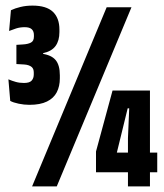

<svg xmlns="http://www.w3.org/2000/svg" viewBox="-20 -665 586 685"><path d="M85 -291Q66 -291 46.8 -295Q27.5 -299 16.5 -305L10 -382Q23 -376.5 36.2 -372.8Q49.5 -369 65.5 -369Q85.5 -369 93 -377.5Q100.5 -386 100.5 -399.5V-406Q100.5 -412.5 98.8 -417.5Q97 -422.5 93 -426Q89 -429.5 82 -432Q75 -434.5 65.5 -435L38.5 -436.5V-505L62.5 -506.5Q79.5 -507.5 90.2 -513Q101 -518.5 101 -534.5V-540Q101 -553.5 93.2 -560.8Q85.5 -568 68 -568Q51.5 -568 37.5 -563.5Q23.5 -559 12.5 -554.5L19 -628.5Q33.5 -635.5 53.2 -640.2Q73 -645 96 -645Q145.5 -645 168.8 -622.8Q192 -600.5 192 -559.5V-550.5Q192 -520 178.2 -501Q164.5 -482 134 -475.5V-463L128.5 -473.5Q163 -469 178.2 -451Q193.5 -433 193.5 -396.5V-385.5Q193.5 -357 182.5 -335.8Q171.5 -314.5 147.5 -302.8Q123.5 -291 85 -291ZM94.5 0 360.5 -639H449L182.5 0ZM436.5 0V-172L441 -278.5H435.5L397 -121V-99.5L361 -120.5H541V-50.5H322.5V-124.5L381.5 -342H515V0Z"/></svg>

Font: Anek Latin Condensed
Style: Bold
Weight: 700
Width: 3
Designer: Yesha Goshar
Foundry: Ek Type
Version: Version 1.003